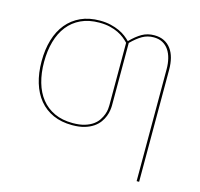

<svg xmlns="http://www.w3.org/2000/svg" viewBox="-100 -606 932 894"><g transform="rotate(15 366.5 -159.0)"><path d="M431 -129.5Q431 -120.5 429 -106.8Q427 -93 421.2 -78Q415.5 -63 404.8 -48Q394 -33 376.8 -21Q359.5 -9 334.5 -1.5Q309.5 6 275 6Q223 6 183.2 -11.8Q143.5 -29.5 116.2 -62.5Q89 -95.5 75 -141.8Q61 -188 61 -245Q61 -302 75 -348.8Q89 -395.5 116.2 -428.5Q143.5 -461.5 183.2 -479.8Q223 -498 275 -498Q303.5 -498 327 -492.5Q350.5 -487 369 -478.5Q387.5 -470 401.2 -459.5Q415 -449 424.5 -439Q453 -468 479 -482.8Q505 -497.5 537.5 -497.5Q564.5 -497.5 584.8 -487.5Q605 -477.5 618.5 -459.2Q632 -441 638.5 -415.8Q645 -390.5 645 -360V180H633V-360Q633 -387 627.2 -410.2Q621.5 -433.5 609.8 -450.8Q598 -468 580 -477.8Q562 -487.5 537 -487.5Q507.5 -487.5 483 -473.5Q458.5 -459.5 431 -432ZM419 -429.5Q409.5 -439.5 396.8 -449.8Q384 -460 366.8 -468.5Q349.5 -477 326.8 -482.5Q304 -488 275 -488Q224.5 -488 186.8 -470.2Q149 -452.5 123.8 -420.5Q98.5 -388.5 85.8 -343.8Q73 -299 73 -245Q73 -191 85.8 -146.5Q98.5 -102 123.8 -70.5Q149 -39 186.8 -21.5Q224.5 -4 275 -4Q308.5 -4 332.2 -11.2Q356 -18.5 372 -30Q388 -41.5 397.2 -55.8Q406.5 -70 411.5 -83.8Q416.5 -97.5 417.8 -109.2Q419 -121 419 -128Z"/></g></svg>

Font: Lato 2
Style: Regular
Weight: 100
Designer: Lukasz Dziedzic with Adam Twardoch and Botio Nikoltchev
Foundry: tyPoland Lukasz Dziedzic
Version: Version 2.015; 2015-08-06; http://www.latofonts.com/